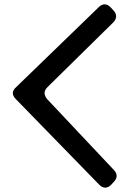

<svg xmlns="http://www.w3.org/2000/svg" viewBox="-20 -801 596 883"><path d="M435 47Q449 62 464 62Q478 62 492 48L502 37Q530 9 504 -19L197 -345Q185 -360 185 -373Q185 -387 199 -401L500 -697Q514 -711 514 -726Q514 -741 501 -754L490 -766Q477 -781 461 -781Q447 -781 434 -768L55 -401Q24 -374 53 -345Z"/></svg>

Font: WDXL Lubrifont TC
Style: Regular
Weight: 400
Designer: [WDXL Lubrifont] Copyright 2020-2022 (c) NightFurySL2001, Skr-ZERO; [ZCOOL QingKe HuangYou] Copyright 2018-2022 (c) The 
Version: Version 2.001;hotconv 1.1.1;makeotfexe 2.6.0